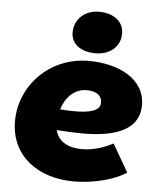

<svg xmlns="http://www.w3.org/2000/svg" viewBox="-54 -806 724 870"><g transform="rotate(5 307.5 -371.0)"><path d="M314 17C412 17 506 -12 552 -44L479 -170C439 -149 391 -132 338 -132C279 -132 230 -154 217 -208C261 -205 301 -203 337 -203C506 -203 592 -254 592 -354C592 -474 470 -533 334 -533C160 -533 25 -397 25 -232C25 -75 150 17 314 17ZM361 -570C425 -570 474 -608 474 -670C474 -721 432 -759 361 -759C298 -759 250 -716 250 -655C250 -604 293 -570 361 -570ZM224 -303C241 -359 282 -400 336 -400C374 -400 406 -387 406 -348C406 -310 352 -300 291 -300C269 -300 246 -301 224 -303Z"/></g></svg>

Font: Fixel Display Black
Style: Italic
Weight: 900
Italic angle: -10°
Designer: AlfaBravo + MacPaw
Foundry: Kyrylo Tkachov, Marchela Mozhyna, Serhii Makarenko, Maria Weinstein, Zakhar Kryvoshyya
Version: Version 1.210;Glyphs 3.2 (3217)